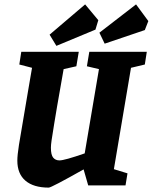

<svg xmlns="http://www.w3.org/2000/svg" viewBox="-20 -845 696 875"><path d="M577 -536 499 -74 561 -55 552 0H382L361 -73Q214 10 202 10Q133 10 96 -21.5Q59 -53 59 -113Q59 -138 66.5 -185.5Q74 -233 109 -437L126 -536L68 -551L77 -609H339L328 -543L270 -530L240 -359Q236 -336 227 -281Q218 -226 215 -205Q212 -184 212 -172Q212 -139 222.5 -126.5Q233 -114 251 -114Q274 -114 366 -146L431 -530L376 -543L387 -609H649L640 -551ZM237 -636 206 -687 368 -825 428 -753 415 -710ZM457 -646 433 -696 600 -825 656 -749 640 -708Z"/></svg>

Font: Grenze
Style: Bold Italic
Weight: 700
Italic angle: -10°
Designer: Renata Polastri
Foundry: Omnibus-Type
Version: Version 1.002; ttfautohint (v1.8)